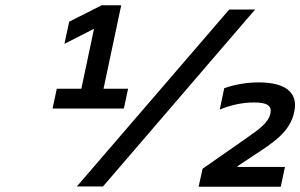

<svg xmlns="http://www.w3.org/2000/svg" viewBox="-20 -706 1137 727"><path d="M179 -295H449L465 -370H372L439 -686H365L242 -624L224 -540L336 -597L288 -370H195ZM271 0H370L946 -670H848ZM732 1H1043L1059 -74H879L880 -77L940 -117C1013 -165 1078 -205 1094 -282C1110 -354 1063 -394 960 -394C914 -394 868 -386 829 -372L812 -291C855 -309 899 -318 942 -318C992 -318 1010 -306 1004 -276C997 -244 967 -220 909 -180L747 -67Z"/></svg>

Font: LT Wave Text Medium Italic
Style: Regular
Weight: 500
Designer: Daniel Lyons
Version: Version 2.5 (Glyphs App)